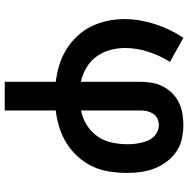

<svg xmlns="http://www.w3.org/2000/svg" viewBox="-12 -548 775 790"><g transform="rotate(90 375.0 -152.5)"><path d="M316 215V5Q281 1 247 -9.5Q213 -20 183 -38.5Q153 -57 128.5 -83Q104 -109 88.5 -140.5Q73 -172 65.5 -207Q58 -242 58 -277Q58 -309 63.5 -341Q69 -373 79 -404Q89 -435 103 -464Q117 -493 135 -520L234 -465Q208 -423 192.5 -375.5Q177 -328 177 -279Q177 -248 185.5 -217.5Q194 -187 212.5 -162Q231 -137 258 -121Q285 -105 316 -98V-343Q316 -367 320 -390.5Q324 -414 335 -435.5Q346 -457 363 -474Q380 -491 401.5 -501.5Q423 -512 446.5 -516Q470 -520 494 -520Q523 -520 551.5 -513.5Q580 -507 603.5 -491Q627 -475 644.5 -451.5Q662 -428 672.5 -401.5Q683 -375 687 -346.5Q691 -318 691 -289Q691 -253 685.5 -216.5Q680 -180 665 -147.5Q650 -115 625.5 -87.5Q601 -60 570.5 -40.5Q540 -21 505 -10Q470 1 434 5V215ZM434 -99Q466 -105 494 -122.5Q522 -140 540.5 -166.5Q559 -193 566 -225.5Q573 -258 573 -290Q573 -304 571.5 -318Q570 -332 567 -345.5Q564 -359 558.5 -372.5Q553 -386 543.5 -396.5Q534 -407 521 -413Q508 -419 494 -419Q480 -419 467.5 -413Q455 -407 447.5 -395.5Q440 -384 437 -370.5Q434 -357 434 -343Z"/></g></svg>

Font: Iosevka Etoile
Style: Bold
Weight: 700
Designer: Belleve Invis
Foundry: Belleve Invis
Version: Version 28.1.0; ttfautohint (v1.8.4)